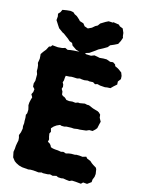

<svg xmlns="http://www.w3.org/2000/svg" viewBox="-134 -965 777 1060"><g transform="rotate(15 255.0 -435.0)"><path d="M80 9 62 0 51 -8 37 -26 31 -56 34 -75 35 -92 38 -109 41 -123 40 -138 36 -153 43 -171 47 -193 45 -207 47 -224 46 -236V-255L44 -271L49 -281L50 -301L47 -315L44 -326L45 -342L49 -360L53 -373L44 -389L51 -403L53 -420L42 -432L41 -450L46 -466V-480V-503L40 -520V-537L38 -553L34 -565L38 -590L37 -606L36 -616L46 -631L59 -647L70 -668L80 -671L86 -680L118 -677L142 -679L159 -684L174 -677L189 -680L208 -682L225 -683L260 -686L279 -680L307 -679L325 -686L342 -683L356 -680L377 -682H396L418 -674L434 -676L448 -667L451 -658L466 -651L473 -647L492 -633L499 -615L500 -597L487 -580L488 -563L471 -548L457 -534L438 -533L426 -531L398 -533L382 -537L369 -533L356 -541L334 -540L326 -542L306 -539L291 -540L280 -542L265 -538L243 -539H232L222 -537L201 -536L199 -525L198 -509L194 -497L200 -486L202 -473L198 -461L206 -447L208 -431L215 -424L224 -421L233 -414L239 -408L255 -406L273 -408L291 -406L305 -411L314 -410L343 -415L356 -412H367L381 -406L393 -401L410 -396L421 -393L430 -388L440 -378L442 -361L453 -341L449 -325L444 -302L436 -292L423 -280H404L388 -273L370 -271L353 -269H340L320 -266L305 -267L277 -266L266 -263H250L241 -266L223 -258L209 -248L197 -235L202 -216L196 -205L199 -187L203 -173L200 -159L212 -152L219 -144L224 -134L236 -130L250 -128L266 -127L284 -124L297 -127L312 -122L327 -126L342 -128H364L369 -130H387L406 -128L426 -134L434 -125L454 -117L465 -107L475 -100L493 -89L497 -81L501 -55L499 -38L492 -21L491 -6L469 10L446 8L436 18L406 15L384 14L370 20L352 18L334 15L323 17L305 16L294 11L274 16L258 12L246 15L218 16L211 14L194 18L164 15H147L135 17L99 14ZM262 -675 254 -680 219 -690 194 -707 188 -720 172 -726 160 -737 130 -759 123 -762 98 -780 88 -795 72 -820 74 -841 71 -856 82 -868 89 -883 113 -887 134 -889 151 -886 161 -877 175 -870 192 -855 198 -848 220 -841 231 -827 251 -820 272 -830 287 -843 300 -850 310 -864 336 -880 352 -888 377 -887 378 -890 411 -885 419 -877 437 -870 447 -847 449 -829 452 -820 445 -800 435 -781 415 -771 394 -762 384 -749 362 -736 337 -723 324 -713 294 -692 278 -687Z"/></g></svg>

Font: Winky Rough
Style: Bold
Weight: 700
Designer: Simon Atzbach
Foundry: typofactur
Version: Version 1.206; ttfautohint (v1.8.4.7-5d5b)